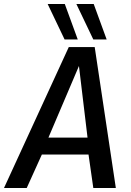

<svg xmlns="http://www.w3.org/2000/svg" viewBox="-53 -943 655 963"><path d="M-33 0 292 -707H422L528 0H415L391 -168H157L81 0ZM190 -253H386L343 -612ZM271 -745 186 -923H272L337 -745ZM415 -745 330 -923H417L482 -745Z"/></svg>

Font: Georama Medium
Style: Italic
Weight: 500
Italic angle: -9°
Designer: Jean-Baptiste Levee
Foundry: Production Type
Version: Version 1.000